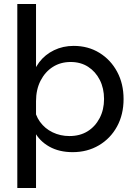

<svg xmlns="http://www.w3.org/2000/svg" viewBox="-20 -740 679 954"><path d="M159 194H66V-720H159V-344H138Q146 -393 175 -431Q204 -469 248.5 -490.5Q293 -512 346 -512Q418 -512 474 -477.5Q530 -443 562 -383.5Q594 -324 594 -248Q594 -171 561.5 -111.5Q529 -52 471.5 -18Q414 16 341 16Q274 16 225 -11.5Q176 -39 151 -86.5Q126 -134 131 -193L150 -212Q154 -169 178.5 -135Q203 -101 241.5 -82.5Q280 -64 325 -64Q377 -64 415 -87.5Q453 -111 475 -153Q497 -195 497 -248Q497 -301 476 -342.5Q455 -384 418 -408Q381 -432 331 -432Q281 -432 242.5 -407.5Q204 -383 181.5 -339Q159 -295 159 -237Z"/></svg>

Font: Wix Madefor Display Medium
Style: Regular
Weight: 500
Designer: Dalton Maag Ltd
Foundry: Dalton Maag Ltd
Version: Version 3.100